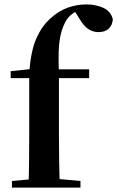

<svg xmlns="http://www.w3.org/2000/svg" viewBox="-20 -850 531 870"><path d="M34.1 0V-29.9L147.4 -40.2H231.5L344.6 -29.9V0ZM109.1 0Q111.1 -58.2 111.7 -117.4Q112.4 -176.6 112.4 -234.8V-496.1H28.4V-527.5L159.5 -541.2L112.1 -516.1L112.8 -526.6Q120.5 -621.9 145.2 -677Q170 -732.1 207.3 -765.3Q245.1 -800.3 286.7 -815.2Q328.3 -830 371.8 -830Q413.8 -830 447.9 -814.6Q481.9 -799.1 491.1 -763.3Q490.1 -737.6 473.5 -721Q456.9 -704.5 426.2 -704.5Q400.4 -704.5 379.3 -718.9Q358.2 -733.4 337.9 -768.6L312.9 -808V-817H359.9V-808.7Q335 -805.2 314.6 -792Q294.1 -778.7 282.3 -761Q265.5 -734 256.6 -699.4Q247.7 -664.8 246 -618.6Q244.4 -572.4 247.1 -511.3V-234.8Q247.1 -176.6 248.1 -117.4Q249.1 -58.2 250.8 0ZM180.6 -496.1V-535.7H384V-496.1Z"/></svg>

Font: Noto Serif KR ExtraLight
Style: Regular
Weight: 200
Designer: Ryoko NISHIZUKA 西塚涼子 (kana & ideographs); Frank Grießhammer (Latin, Greek & Cyrillic); Wenlong ZHANG 张文龙 (bopomofo); San
Foundry: Adobe
Version: Version 2.002-H1;hotconv 1.1.0;makeotfexe 2.6.0